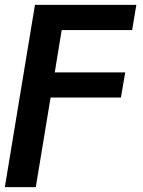

<svg xmlns="http://www.w3.org/2000/svg" viewBox="-33 -561 585 785"><path d="M-13.2 204.1 109.9 -541H524.4L507.3 -438H219.2L190.9 -265.1H479L461.4 -162.1H173.8L113.3 204.1Z"/></svg>

Font: Inter 17pt SemiBold
Style: Italic
Weight: 600
Italic angle: -9.3988°
Version: Version 4.001;git-66647c0bb